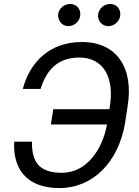

<svg xmlns="http://www.w3.org/2000/svg" viewBox="-20 -952 710 982"><path d="M143.5 -227.3H52.6C45.5 -93.8 110.8 9.9 284.1 9.9C453.1 9.9 585.2 -120.7 619.3 -321L632.1 -404.8C666.2 -605.1 576.7 -737.2 399.1 -737.2C235.8 -737.2 133.5 -636.4 96.6 -497.2H187.5C218.8 -598 278.4 -657.7 386.4 -657.7C509.9 -657.7 566.8 -554 541.2 -403.4L539.8 -393.5H252.8L240.1 -315.3H527.3C502.8 -182.2 419.7 -68.2 296.9 -68.2C179 -68.2 142 -125 143.5 -227.3ZM277.7 -880.7C273.1 -848 297.6 -818.2 328.8 -818.2C360.1 -818.2 385.7 -842.3 389.9 -869.3C395.6 -904.8 372.9 -931.8 337.4 -931.8C310.4 -931.8 282 -910.5 277.7 -880.7ZM482.2 -880.7C476.6 -846.6 502.1 -818.2 533.4 -818.2C564.6 -818.2 590.2 -842.3 594.5 -869.3C600.1 -904.8 577.4 -931.8 541.9 -931.8C514.9 -931.8 487.2 -910.5 482.2 -880.7Z"/></svg>

Font: Magic Ui Pro
Style: Italic
Weight: 400
Italic angle: -9.39999°
Designer: Stefan Endress, Andreas Faust
Version: Version 1.000;FEAKit 1.0